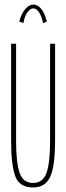

<svg xmlns="http://www.w3.org/2000/svg" viewBox="-20 -816 290 847"><path d="M126 11Q65 11 47 -39.5Q29 -90 29 -195V-623H51V-194Q51 -98 66.5 -53.5Q82 -9 126 -9Q170 -9 185.5 -54Q201 -99 201 -197V-623H223V-198Q223 -83 201.5 -36Q180 11 126 11ZM83 -714 65 -721Q74 -756 91.5 -776Q109 -796 127 -796Q147 -796 162.5 -776Q178 -756 187 -721L170 -714Q164 -744 152.5 -761.5Q141 -779 127 -779Q114 -779 101.5 -762.5Q89 -746 83 -714Z"/></svg>

Font: Inconsolata UltraCondensed ExtraLight
Style: Regular
Weight: 200
Width: 1
Monospace: yes
Designer: Raph Levien, Cyreal, Brenton Simpson
Foundry: Raph Levien, Cyreal, Google
Version: Version 3.100; ttfautohint (v1.8.4.7-5d5b)